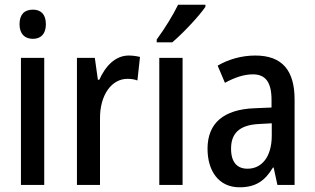

<svg xmlns="http://www.w3.org/2000/svg" viewBox="-20 -879 1339 816"><path d="M120 -838C84 -838 63 -818 63 -776C63 -735 85 -714 120 -714C154 -714 175 -735 175 -776C175 -817 155 -838 120 -838ZM168 -633H69V-93H168Z M527 -643C470 -643 428 -598 402 -540H396L383 -633H307V-93H405V-374C404 -475 454 -544 522 -544C535 -544 552 -542 564 -537L575 -637C559 -641 542 -643 527 -643Z M853 -850V-859H737C715 -814 681 -759 646 -711V-699H712C756 -736 826 -810 853 -850ZM756 -93V-633H657V-93Z M1065 -643C1007 -643 951 -627 905 -600L936 -527C978 -550 1017 -563 1055 -563C1109 -563 1134 -529 1134 -454V-422L1062 -419C931 -414 862 -356 862 -247C862 -153 909 -83 998 -83C1066 -83 1106 -110 1140 -167H1143L1159 -93H1232V-456C1232 -579 1180 -643 1065 -643ZM1081 -352 1135 -355V-303C1135 -213 1093 -162 1032 -162C989 -162 962 -188 962 -247C962 -312 997 -348 1081 -352Z"/></svg>

Font: Noto Sans Kannada UI Condensed Medium
Style: Regular
Weight: 500
Width: 3
Designer: Jelle Bosma - Monotype Design Team
Foundry: Monotype Imaging Inc.
Version: Version 2.005